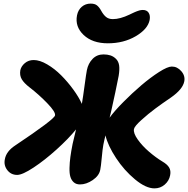

<svg xmlns="http://www.w3.org/2000/svg" viewBox="-20 -1021 1043 1065"><path d="M578.1 -780.8Q492.7 -780.8 443.8 -827.1Q395 -873.5 407.2 -936Q413.1 -965.8 433.6 -983.4Q454.1 -1001 482.9 -1001Q505.4 -1001 517.8 -991.2Q530.3 -981.4 541 -961.9Q553.2 -939.5 567.9 -927.2Q582.5 -915 606 -915Q646 -915 698.2 -939.9Q700.7 -941.4 708.3 -944.8Q715.8 -948.2 718.8 -949.7Q721.7 -951.2 728 -953.9Q734.4 -956.5 737.5 -957.8Q740.7 -959 746.1 -960.9Q751.5 -962.9 755.1 -963.6Q758.8 -964.4 763.4 -965.1Q768.1 -965.8 772 -965.8Q794.4 -965.8 804.4 -950.4Q814.5 -935.1 810.1 -910.2Q799.8 -859.4 732.9 -820.1Q666 -780.8 578.1 -780.8ZM75.2 -50.8Q41 -50.8 20.5 -77.4Q0 -104 6.8 -137.2Q14.2 -181.2 64 -213.9Q281.7 -359.4 285.2 -380.9Q289.1 -399.9 242.4 -448.2Q195.8 -496.6 143.1 -537.1Q113.3 -560.1 100.6 -581.5Q87.9 -603 92.8 -631.8Q97.7 -653.8 117.9 -670.9Q138.2 -688 167 -688Q200.7 -688 241.9 -663.8Q283.2 -639.6 319.6 -603Q356 -566.4 386.7 -524.2Q417.5 -481.9 434.1 -444.8Q440.4 -481 449.2 -546.9Q458 -612.8 461.9 -631.8Q469.2 -668.9 493.4 -694.1Q517.6 -719.2 554.2 -719.2Q575.7 -719.2 592.8 -713.6Q609.9 -708 623.8 -694.1Q637.7 -680.2 640.9 -657.5Q644 -634.8 638.2 -600.1Q635.3 -582.5 619.6 -508.8Q604 -435.1 599.1 -415Q598.1 -410.6 594.2 -393.8Q590.3 -377 587.9 -368.2Q615.2 -405.8 664.1 -455.1Q712.9 -504.4 763.9 -547.9Q814.9 -591.3 862.3 -621.6Q909.7 -651.9 933.1 -651.9Q963.4 -651.9 985.8 -626Q1008.3 -600.1 1002 -568.8Q993.2 -525.4 928.2 -480Q883.3 -449.7 842.8 -419.7Q802.2 -389.6 764.2 -355.2Q726.1 -320.8 723.1 -305.2Q718.8 -282.7 743.9 -247.3Q769 -211.9 806.4 -179.7Q843.8 -147.5 880.9 -125Q907.7 -109.4 918.2 -91.8Q928.7 -74.2 923.8 -48.8Q918 -18.1 893.8 2.9Q869.6 23.9 836.9 23.9Q789.1 23.9 729 -25.9Q668.9 -75.7 623.8 -144.3Q578.6 -212.9 564.9 -270Q562 -259.3 558.3 -241.9Q554.7 -224.6 553.2 -217.8Q548.8 -194.3 544.4 -146Q540 -97.7 536.1 -79.1Q529.8 -46.4 494.4 -22.2Q459 2 423.8 2Q402.3 2 389.2 -9.8Q376 -21.5 370.4 -40.3Q364.7 -59.1 365.5 -89.4Q366.2 -119.6 370.4 -150.6Q374.5 -181.6 382.8 -223.1Q385.3 -235.8 401.9 -303.2Q358.9 -250.5 293.7 -191.7Q228.5 -132.8 166.5 -91.8Q104.5 -50.8 75.2 -50.8Z"/></svg>

Font: Shantell Sans Irregular Bouncy
Style: Italic
Weight: 800
Italic angle: -11.31°
Designer: Stephen Nixon, Anya Danilova, Shantell Martin
Foundry: Arrow Type
Version: Version 1.006;[9816181b4]